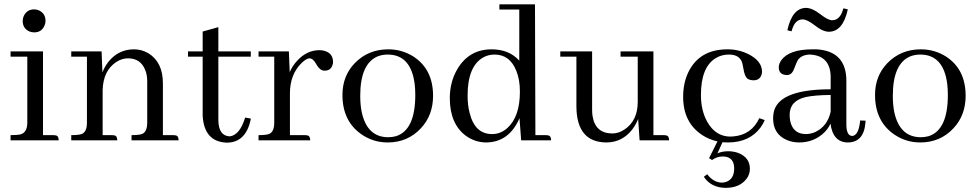

<svg xmlns="http://www.w3.org/2000/svg" viewBox="-20 -655 4565 896"><path d="M229.5 -24.4C232.7 -24.4 236 -24.1 239.3 -23.4C249 -22.1 253.9 -14.3 253.9 0H29.3V-24.4C51.4 -24.4 67.4 -25.7 77.1 -28.3C97.3 -34.8 107.4 -53.1 107.4 -83V-390.6H29.3V-415H180.7V-24.4ZM192.4 -557.6C192.4 -549.8 190.8 -542.3 187.5 -535.2C178.4 -514.3 162.4 -503.9 139.6 -503.9C132.5 -503.9 125.3 -505.2 118.2 -507.8C96.7 -516.9 85.9 -533.5 85.9 -557.6C85.9 -565.4 87.6 -572.9 90.8 -580.1C100.6 -600.9 116.9 -611.3 139.6 -611.3C146.8 -611.3 154.3 -609.7 162.1 -606.4C182.3 -596.7 192.4 -580.4 192.4 -557.6Z M502.9 -24.4C506.8 -24.4 510.1 -24.1 512.7 -23.4C522.5 -22.1 527.3 -14.3 527.3 0H312.5V-24.4C334.6 -24.4 350.6 -26 360.4 -29.3C377.3 -35.2 385.7 -53.1 385.7 -83V-390.6H312.5V-415H454.1L458 -317.4C465.2 -335.6 474.6 -352.2 486.3 -367.2C517.6 -405.6 557.3 -424.8 605.5 -424.8C629.6 -424.8 652 -418.6 672.9 -406.2C717.8 -378.3 740.2 -331.7 740.2 -266.6V-24.4H789.1C793 -24.4 796.2 -24.1 798.8 -23.4C808.6 -22.1 813.5 -14.3 813.5 0H593.8V-24.4C615.9 -24.4 631.8 -26 641.6 -29.3C658.5 -35.2 667 -53.1 667 -83V-276.4C667 -295.2 664.1 -312.2 658.2 -327.1C643.9 -364.3 616.9 -382.8 577.1 -382.8C558.9 -382.8 541 -377.3 523.4 -366.2C482.4 -339.5 460.9 -295.9 459 -235.4V-24.4Z M857.4 -390.6V-415H925.8V-507.8L999 -528.3V-415H1150.4V-390.6H999V-93.8C999.7 -44.9 1017.6 -19.9 1052.7 -18.6C1084 -23.1 1107.7 -52.4 1124 -106.4L1150.4 -101.6V-99.6C1135.4 -26 1098 10.7 1038.1 10.7C967.8 8.1 930.3 -33.9 925.8 -115.2V-390.6Z M1403.3 -24.4C1407.2 -24.4 1410.5 -24.1 1413.1 -23.4C1422.9 -22.1 1427.7 -14.3 1427.7 0H1186.5V-24.4C1208.7 -24.4 1224.6 -26 1234.4 -29.3C1251.3 -35.2 1259.8 -53.1 1259.8 -83V-390.6H1186.5V-415H1328.1L1332 -318.4C1340.5 -337.9 1351.9 -355.5 1366.2 -371.1C1396.8 -404.3 1431.6 -420.9 1470.7 -420.9C1476.6 -420.9 1482.7 -420.2 1489.3 -418.9C1519.2 -412.4 1534.2 -394.5 1534.2 -365.2C1534.2 -361.3 1533.5 -357.4 1532.2 -353.5C1527 -334.6 1514.6 -325.2 1495.1 -325.2C1491.2 -325.2 1487.3 -325.8 1483.4 -327.1C1474.3 -329.8 1464.5 -340.2 1454.1 -358.4C1445 -374.7 1434.9 -382.8 1423.8 -382.8C1414.1 -382.2 1402 -375 1387.7 -361.3C1351.2 -325.5 1333 -278 1333 -218.8V-24.4Z M1661.1 -208C1661.1 -180 1663.4 -154.6 1668 -131.8C1684.9 -53.7 1726.2 -14.6 1792 -14.6C1804.4 -14.6 1816.4 -16.3 1828.1 -19.5C1888 -38.4 1918 -102.5 1918 -211.9C1918 -230.8 1917 -248 1915 -263.7C1903.3 -354.8 1861.3 -400.4 1789.1 -400.4C1773.4 -400.4 1758.5 -397.8 1744.1 -392.6C1688.8 -370.4 1661.1 -308.9 1661.1 -208ZM1792 -424.8C1835 -424.8 1874.3 -413.4 1910.2 -390.6C1970.7 -350.9 2001 -290 2001 -208C2001 -147.5 1982.1 -97 1944.3 -56.6C1903.3 -12.4 1851.6 9.8 1789.1 9.8C1744.8 9.8 1704.4 -2.6 1668 -27.3C1608.1 -68.4 1578.1 -129.9 1578.1 -211.9C1578.1 -271.2 1597.3 -320.6 1635.7 -360.4C1677.4 -403.3 1729.5 -424.8 1792 -424.8Z M2412.1 0 2404.3 -103.5C2372.4 -29.3 2321 8.5 2250 9.8C2215.5 9.8 2183.9 -0.3 2155.3 -20.5C2104.5 -57.6 2079.1 -116.5 2079.1 -197.3C2079.1 -246.1 2090.2 -290 2112.3 -329.1C2148.8 -392.9 2202.8 -424.8 2274.4 -424.8C2328.5 -424.8 2371.4 -407.2 2403.3 -372.1V-610.4H2310.5V-634.8H2476.6L2478.5 -24.4H2527.3C2531.2 -24.4 2534.5 -24.1 2537.1 -23.4C2546.9 -22.1 2551.8 -14.3 2551.8 0ZM2162.1 -209C2162.1 -178.4 2165.4 -151 2171.9 -127C2188.2 -61.8 2223 -29.3 2276.4 -29.3C2303.1 -29.3 2326.8 -38.7 2347.7 -57.6C2386.7 -92.8 2406.2 -149.4 2406.2 -227.5C2406.2 -264.6 2400.7 -296.9 2389.6 -324.2C2369.5 -375 2335.6 -400.4 2288.1 -400.4C2269.2 -400.4 2252 -396.2 2236.3 -387.7C2186.8 -360.4 2162.1 -300.8 2162.1 -209Z M3078.1 -24.4C3082 -24.4 3085.3 -24.1 3087.9 -23.4C3097.7 -22.1 3102.5 -14.3 3102.5 0H2964.8L2958 -99.6C2950.8 -81.4 2941.4 -64.8 2929.7 -49.8C2898.4 -10.1 2858.4 9.8 2809.6 9.8C2717.1 9.1 2670.6 -46.9 2669.9 -158.2V-390.6H2594.7V-415H2743.2V-143.6C2743.2 -133.1 2743.8 -123.4 2745.1 -114.3C2753.6 -59.6 2784.5 -32.2 2837.9 -32.2C2857.4 -32.2 2876.3 -38.4 2894.5 -50.8C2935.5 -78.1 2956.1 -121.1 2956.1 -179.7V-390.6H2876V-415H3029.3V-24.4Z M3168 -203.1C3168 -246.1 3176.1 -284.5 3192.4 -318.4C3226.9 -389.3 3287.8 -424.8 3375 -424.8C3410.2 -424.8 3442.7 -417.3 3472.7 -402.3C3515 -380.9 3536.1 -353.5 3536.1 -320.3C3536.1 -316.4 3535.5 -312.2 3534.2 -307.6C3528.3 -288.1 3514.3 -279 3492.2 -280.3C3484.4 -280.9 3477.2 -282.9 3470.7 -286.1C3460.3 -292.6 3453.1 -308.9 3449.2 -335C3447.3 -346 3445.6 -354.2 3444.3 -359.4C3437.2 -386.7 3416 -400.4 3380.9 -400.4C3358.1 -400.4 3337.2 -394.5 3318.4 -382.8C3273.4 -354.2 3251 -297.2 3251 -211.9C3251 -163.7 3260.7 -122.1 3280.3 -86.9C3306.3 -40.7 3342.4 -17.6 3388.7 -17.6C3393.9 -17.6 3399.1 -17.9 3404.3 -18.6C3459.6 -23.8 3499.3 -52.1 3523.4 -103.5L3548.8 -94.7C3544.3 -83.7 3538.1 -72.6 3530.3 -61.5C3495.8 -14 3444.7 9.8 3377 9.8C3365.9 9.8 3357.4 9.4 3351.6 8.8L3328.1 60.5C3343.1 54 3360 50.8 3378.9 50.8C3394.5 50.8 3409.8 53.4 3424.8 58.6C3461.3 72.9 3479.5 97.7 3479.5 132.8C3479.5 150.4 3474 166.3 3462.9 180.7C3441.4 208 3409.2 221.7 3366.2 221.7C3320.6 221 3286.8 203.8 3264.6 169.9L3280.3 158.2C3299.8 183.6 3322.6 196.6 3348.6 197.3C3354.5 197.3 3360.7 196.3 3367.2 194.3C3393.2 185.9 3406.2 164.7 3406.2 130.9C3406.2 126.3 3405.9 121.7 3405.3 117.2C3400.7 89.2 3383.1 75.2 3352.5 75.2C3335 75.2 3318.4 80.7 3302.7 91.8L3289.1 83L3328.1 4.9C3301.4 -1 3277.3 -11.1 3255.9 -25.4C3197.3 -64.5 3168 -123.7 3168 -203.1Z M3935.5 9.8C3890 9.1 3863.3 -20.2 3855.5 -78.1C3849.6 -64.5 3840.8 -51.4 3829.1 -39.1C3796.5 -6.5 3756.5 9.8 3709 9.8C3689.5 9.8 3670.9 6.2 3653.3 -1C3609.7 -19.2 3587.9 -53.1 3587.9 -102.5C3587.9 -116.9 3589.8 -130.2 3593.8 -142.6C3615.9 -206.4 3703.5 -238.3 3856.4 -238.3V-299.8C3854.5 -363 3822.9 -396.5 3761.7 -400.4C3735.7 -400.4 3716.5 -392.3 3704.1 -376C3700.8 -371.4 3694.7 -357.1 3685.5 -333C3678.4 -314.1 3667.3 -304.7 3652.3 -304.7C3649.1 -304.7 3645.8 -305 3642.6 -305.7C3623.7 -308.9 3614.3 -320.6 3614.3 -340.8C3614.3 -351.9 3618.2 -363 3626 -374C3650.7 -407.9 3699.5 -424.8 3772.5 -424.8H3790C3883.1 -419.6 3929.7 -370.4 3929.7 -277.3V-71.3C3930.3 -38.7 3939.1 -21.8 3956.1 -20.5C3976.9 -21.2 3989.6 -45.2 3994.1 -92.8L4019.5 -91.8C4019.5 -88.5 4019.2 -85 4018.6 -81.1C4013.3 -20.5 3985.7 9.8 3935.5 9.8ZM3741.2 -29.3C3755.5 -29.3 3770.2 -32.6 3785.2 -39.1C3822.9 -57.3 3846.7 -88.9 3856.4 -133.8V-211.9C3805.7 -211.3 3766.9 -208 3740.2 -202.1C3690.1 -190.4 3665 -162.8 3665 -119.1C3665 -108.1 3666 -98 3668 -88.9C3677.1 -49.2 3701.5 -29.3 3741.2 -29.3ZM3741.2 -618.2C3698.2 -617.5 3669.3 -582.7 3654.3 -513.7L3673.8 -508.8C3674.5 -512 3675.5 -515.3 3676.8 -518.6C3686.5 -549.2 3702.8 -564.5 3725.6 -564.5C3739.3 -564.5 3757.5 -555.7 3780.3 -538.1C3806.3 -517.3 3829.1 -506.8 3848.6 -506.8C3892.3 -507.5 3921.5 -542.3 3936.5 -611.3L3916 -616.2L3914.1 -610.4C3904.3 -577.1 3887.4 -560.5 3863.3 -560.5C3850.9 -560.5 3833.3 -569.3 3810.5 -586.9C3783.9 -607.7 3760.7 -618.2 3741.2 -618.2Z M4146.5 -208C4146.5 -180 4148.8 -154.6 4153.3 -131.8C4170.2 -53.7 4211.6 -14.6 4277.3 -14.6C4289.7 -14.6 4301.8 -16.3 4313.5 -19.5C4373.4 -38.4 4403.3 -102.5 4403.3 -211.9C4403.3 -230.8 4402.3 -248 4400.4 -263.7C4388.7 -354.8 4346.7 -400.4 4274.4 -400.4C4258.8 -400.4 4243.8 -397.8 4229.5 -392.6C4174.2 -370.4 4146.5 -308.9 4146.5 -208ZM4277.3 -424.8C4320.3 -424.8 4359.7 -413.4 4395.5 -390.6C4456.1 -350.9 4486.3 -290 4486.3 -208C4486.3 -147.5 4467.4 -97 4429.7 -56.6C4388.7 -12.4 4336.9 9.8 4274.4 9.8C4230.1 9.8 4189.8 -2.6 4153.3 -27.3C4093.4 -68.4 4063.5 -129.9 4063.5 -211.9C4063.5 -271.2 4082.7 -320.6 4121.1 -360.4C4162.8 -403.3 4214.8 -424.8 4277.3 -424.8Z"/></svg>

Font: Abhaya Libre
Style: Regular
Weight: 400
Designer: Pushpananda Ekanayake, Sol Matas, Pathum Egodawatta
Foundry: Mooniak
Version: Version 1.041; ; ttfautohint (v1.5)